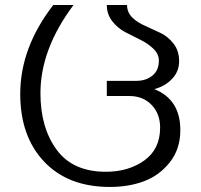

<svg xmlns="http://www.w3.org/2000/svg" viewBox="-20 -740 794 760"><path d="M693.8 -225.1Q693.8 -149.9 652.3 -97.7Q610.8 -45.4 549.8 -22.5Q489.7 0 415 0Q249 0 154.3 -100.6Q60.1 -200.7 60.1 -368.2Q60.1 -551.3 190.9 -720.2H271Q140.1 -545.4 140.1 -371.1Q140.1 -234.9 204.1 -147.5Q268.1 -60.1 398.9 -60.1Q488.3 -60.1 550.8 -104.5Q613.8 -149.4 613.8 -234.9Q613.8 -289.6 580.1 -324.7Q546.4 -359.9 492.2 -359.9H402.8V-419.9H519Q558.1 -419.9 583.5 -440.9Q608.9 -461.9 608.9 -500Q608.9 -525.9 587.9 -546.4Q564.9 -568.4 536.6 -582Q511.2 -594.2 475.6 -612.8Q445.3 -628.9 423.8 -656.7Q402.8 -684.1 402.8 -720.2H482.9Q482.9 -690.9 503.9 -670.4Q524.4 -650.4 555.7 -637.2Q571.3 -630.4 616.7 -608.9Q645.5 -595.2 668 -565.9Q689 -538.6 689 -498Q689 -457 661.1 -427.7Q633.3 -398.4 590.8 -387.2Q693.8 -346.2 693.8 -225.1Z"/></svg>

Font: Miedinger*
Style: Book
Weight: 400
Version: Version 001.000